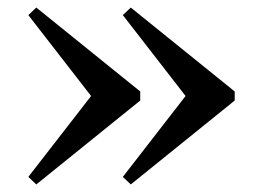

<svg xmlns="http://www.w3.org/2000/svg" viewBox="-20 -498 691 508"><path d="M55 -458 76 -478 351 -256V-232L76 -10L55 -30L221 -244ZM305 -458 326 -478 601 -256V-232L326 -10L305 -30L471 -244Z"/></svg>

Font: Inria Serif
Style: Bold
Weight: 700
Designer: Black Foundry Team
Foundry: Black Foundry
Version: Version 1.000; ttfautohint (v1.8.3)